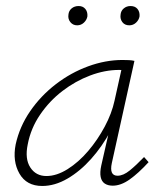

<svg xmlns="http://www.w3.org/2000/svg" viewBox="-20 -612 540 637"><path d="M120 5Q68 5 44.5 -36Q21 -77 32 -133Q45 -192 80 -243Q115 -294 165 -332.5Q215 -371 272.5 -392Q330 -413 386 -413Q398 -413 408 -412.5Q418 -412 426 -410L351 -71Q342 -29 370 -29Q389 -29 410.5 -46.5Q432 -64 458 -91L473 -74Q439 -37 410 -16.5Q381 4 354 4Q338 4 327.5 -3Q317 -10 314 -25Q311 -40 316 -63L357 -243L384 -277Q373 -226 346 -176Q319 -126 282.5 -85Q246 -44 204 -19.5Q162 5 120 5ZM134 -28Q168 -28 204.5 -51Q241 -74 272.5 -111Q304 -148 327.5 -192Q351 -236 360 -278L386 -395L406 -378Q401 -379 392 -379.5Q383 -380 375 -380Q328 -380 279 -361.5Q230 -343 187 -310Q144 -277 113 -231.5Q82 -186 72 -133Q62 -85 80.5 -56.5Q99 -28 134 -28ZM236 -528Q222 -528 213.5 -538.5Q205 -549 207 -563Q208 -576 217.5 -584Q227 -592 241 -592Q255 -592 263 -582.5Q271 -573 270 -558Q268 -546 258.5 -537Q249 -528 236 -528ZM409 -528Q394 -528 386 -538.5Q378 -549 380 -563Q381 -576 390.5 -584Q400 -592 413 -592Q428 -592 436 -582.5Q444 -573 443 -558Q441 -546 431.5 -537Q422 -528 409 -528Z"/></svg>

Font: Ysabeau Infant ExtraLight
Style: Italic
Weight: 250
Italic angle: -12°
Designer: Christian Thalmann (Catharsis Fonts)
Version: Version 2.001;gftools[0.9.30]; featfreeze: ss01,ss02,lnum